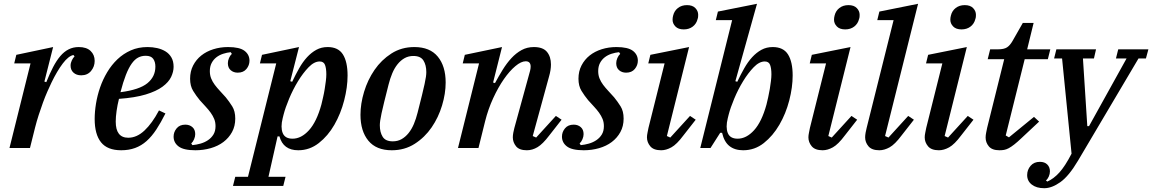

<svg xmlns="http://www.w3.org/2000/svg" viewBox="-20 -780 6073 1012"><path d="M141 -446H55L66 -491L260 -532L214 -350L224 -347Q242 -392 260 -426.5Q278 -461 298 -484.5Q318 -508 342 -520Q366 -532 395 -532Q436 -532 457.5 -511.5Q479 -491 479 -459Q479 -429 460 -406Q441 -383 408 -383Q383 -383 367.5 -397Q352 -411 352 -434Q352 -448 358.5 -461.5Q365 -475 373 -483L367 -490Q341 -485 311 -445.5Q281 -406 251 -344Q242 -325 230 -298Q218 -271 206.5 -239.5Q195 -208 184 -174Q173 -140 165 -108L138 0H30Z M619 12Q546 12 512.5 -30Q479 -72 479 -153Q479 -191 486 -234Q493 -277 507.5 -319Q522 -361 545 -399.5Q568 -438 599 -467.5Q630 -497 669.5 -514.5Q709 -532 758 -532Q784 -532 808.5 -526.5Q833 -521 852.5 -509Q872 -497 883.5 -477Q895 -457 895 -428Q895 -402 882 -374.5Q869 -347 836.5 -323Q804 -299 748 -282Q692 -265 607 -259Q599 -227 594.5 -195.5Q590 -164 590 -139Q590 -54 656 -54Q701 -54 741.5 -92Q782 -130 818 -198L852 -182Q828 -134 804 -97.5Q780 -61 752.5 -36.5Q725 -12 692 0Q659 12 619 12ZM615 -294Q715 -307 757 -341.5Q799 -376 799 -429Q799 -454 787.5 -470Q776 -486 748 -486Q726 -486 708 -476.5Q690 -467 674 -444.5Q658 -422 643.5 -385Q629 -348 615 -294Z M1010 12Q948 12 921.5 -8Q895 -28 895 -60Q895 -84 911 -103.5Q927 -123 957 -123Q979 -123 994 -110Q1009 -97 1009 -73Q1009 -60 1003 -46Q997 -32 988 -24L994 -15Q1015 -17 1036.5 -23Q1058 -29 1076 -41Q1094 -53 1105 -71Q1116 -89 1116 -115Q1116 -136 1109 -153Q1102 -170 1090.5 -186Q1079 -202 1064 -218Q1049 -234 1033 -252Q1014 -275 998 -301Q982 -327 982 -365Q982 -404 998 -435Q1014 -466 1041 -487.5Q1068 -509 1104.5 -520.5Q1141 -532 1182 -532Q1243 -532 1269 -512Q1295 -492 1295 -460Q1295 -436 1279 -416.5Q1263 -397 1233 -397Q1211 -397 1196 -410Q1181 -423 1181 -447Q1181 -460 1187 -474Q1193 -488 1202 -496L1196 -505Q1176 -503 1156 -496.5Q1136 -490 1120.5 -478Q1105 -466 1095.5 -448Q1086 -430 1086 -405Q1086 -384 1093 -366.5Q1100 -349 1112 -333Q1124 -317 1139 -301Q1154 -285 1170 -267Q1188 -245 1204 -219.5Q1220 -194 1220 -155Q1220 -115 1203 -84Q1186 -53 1157.5 -31.5Q1129 -10 1090.5 1Q1052 12 1010 12Z M1220 152H1287L1436 -446H1350L1361 -491L1556 -532L1510 -352L1520 -349Q1538 -387 1557 -420.5Q1576 -454 1598.5 -478.5Q1621 -503 1647.5 -517.5Q1674 -532 1707 -532Q1763 -532 1787.5 -493Q1812 -454 1812 -382Q1812 -320 1794 -250.5Q1776 -181 1742.5 -122.5Q1709 -64 1660.5 -26Q1612 12 1552 12Q1473 12 1453 -61H1443L1395 152H1485L1473 200H1208ZM1522 -49Q1568 -49 1608.5 -93.5Q1649 -138 1674 -229Q1678 -246 1683 -267.5Q1688 -289 1691.5 -311Q1695 -333 1697.5 -353Q1700 -373 1700 -388Q1700 -420 1693 -438Q1686 -456 1665 -456Q1636 -456 1606.5 -425.5Q1577 -395 1550.5 -351.5Q1524 -308 1504 -260Q1484 -212 1475 -177L1470 -157Q1458 -109 1470 -79Q1482 -49 1522 -49Z M2050 -35Q2076 -35 2096.5 -46.5Q2117 -58 2133.5 -78.5Q2150 -99 2161.5 -126.5Q2173 -154 2181 -186Q2195 -241 2204 -277.5Q2213 -314 2218 -337.5Q2223 -361 2225 -375Q2227 -389 2227 -400Q2227 -437 2212 -461Q2197 -485 2159 -485Q2133 -485 2112.5 -473.5Q2092 -462 2075.5 -441.5Q2059 -421 2047.5 -393.5Q2036 -366 2028 -334Q2014 -279 2005 -242.5Q1996 -206 1991 -182.5Q1986 -159 1984 -144.5Q1982 -130 1982 -120Q1982 -83 1997 -59Q2012 -35 2050 -35ZM2045 12Q1963 12 1921.5 -38.5Q1880 -89 1880 -175Q1880 -233 1899 -296Q1918 -359 1954 -411.5Q1990 -464 2043 -498Q2096 -532 2164 -532Q2246 -532 2287.5 -481.5Q2329 -431 2329 -345Q2329 -287 2310 -224Q2291 -161 2255 -108.5Q2219 -56 2166 -22Q2113 12 2045 12Z M2757 12Q2717 12 2700 -9Q2683 -30 2683 -56Q2683 -67 2685.5 -80.5Q2688 -94 2691 -105L2774 -407Q2777 -419 2777 -429Q2777 -457 2751 -457Q2727 -457 2696.5 -431.5Q2666 -406 2636 -363Q2606 -320 2579.5 -262.5Q2553 -205 2537 -141L2502 0H2394L2505 -446H2419L2430 -491L2626 -532L2579 -345L2589 -342Q2609 -379 2630 -413Q2651 -447 2675.5 -473.5Q2700 -500 2729 -516Q2758 -532 2794 -532Q2842 -532 2863 -506.5Q2884 -481 2884 -440Q2884 -426 2881.5 -410Q2879 -394 2874 -377L2788 -63L2806 -55L2910 -169L2940 -149L2875 -66Q2841 -21 2813.5 -4.5Q2786 12 2757 12Z M3057 12Q2995 12 2968.5 -8Q2942 -28 2942 -60Q2942 -84 2958 -103.5Q2974 -123 3004 -123Q3026 -123 3041 -110Q3056 -97 3056 -73Q3056 -60 3050 -46Q3044 -32 3035 -24L3041 -15Q3062 -17 3083.5 -23Q3105 -29 3123 -41Q3141 -53 3152 -71Q3163 -89 3163 -115Q3163 -136 3156 -153Q3149 -170 3137.5 -186Q3126 -202 3111 -218Q3096 -234 3080 -252Q3061 -275 3045 -301Q3029 -327 3029 -365Q3029 -404 3045 -435Q3061 -466 3088 -487.5Q3115 -509 3151.5 -520.5Q3188 -532 3229 -532Q3290 -532 3316 -512Q3342 -492 3342 -460Q3342 -436 3326 -416.5Q3310 -397 3280 -397Q3258 -397 3243 -410Q3228 -423 3228 -447Q3228 -460 3234 -474Q3240 -488 3249 -496L3243 -505Q3223 -503 3203 -496.5Q3183 -490 3167.5 -478Q3152 -466 3142.5 -448Q3133 -430 3133 -405Q3133 -384 3140 -366.5Q3147 -349 3159 -333Q3171 -317 3186 -301Q3201 -285 3217 -267Q3235 -245 3251 -219.5Q3267 -194 3267 -155Q3267 -115 3250 -84Q3233 -53 3204.5 -31.5Q3176 -10 3137.5 1Q3099 12 3057 12Z M3465 12Q3425 12 3407.5 -9Q3390 -30 3390 -56Q3390 -67 3393 -81Q3396 -95 3398 -106L3483 -446H3397L3408 -491L3612 -532L3495 -63L3513 -55L3617 -169L3647 -149L3582 -66Q3547 -19 3519 -3.5Q3491 12 3465 12ZM3584 -625Q3555 -625 3540 -640.5Q3525 -656 3525 -676Q3525 -687 3528 -698Q3534 -723 3553.5 -738Q3573 -753 3601 -753Q3630 -753 3645 -737.5Q3660 -722 3660 -702Q3660 -697 3659.5 -691Q3659 -685 3657 -680Q3651 -655 3631.5 -640Q3612 -625 3584 -625Z M3897 12Q3853 12 3825 -10Q3797 -32 3786 -80H3776L3725 0H3671L3839 -674H3753L3764 -719L3970 -760L3856 -352L3866 -349Q3884 -387 3903 -420.5Q3922 -454 3944.5 -478.5Q3967 -503 3993.5 -517.5Q4020 -532 4053 -532Q4109 -532 4133.5 -493Q4158 -454 4158 -382Q4158 -320 4140 -250.5Q4122 -181 4088 -122.5Q4054 -64 4006 -26Q3958 12 3897 12ZM3868 -49Q3914 -49 3954.5 -93.5Q3995 -138 4020 -229Q4024 -246 4029 -267.5Q4034 -289 4037.5 -311Q4041 -333 4043.5 -353Q4046 -373 4046 -388Q4046 -420 4039 -438Q4032 -456 4011 -456Q3982 -456 3952.5 -425.5Q3923 -395 3896.5 -351.5Q3870 -308 3850 -260Q3830 -212 3821 -177L3816 -157Q3804 -109 3816 -79Q3828 -49 3868 -49Z M4316 12Q4276 12 4258.5 -9Q4241 -30 4241 -56Q4241 -67 4244 -81Q4247 -95 4249 -106L4334 -446H4248L4259 -491L4463 -532L4346 -63L4364 -55L4468 -169L4498 -149L4433 -66Q4398 -19 4370 -3.5Q4342 12 4316 12ZM4435 -625Q4406 -625 4391 -640.5Q4376 -656 4376 -676Q4376 -687 4379 -698Q4385 -723 4404.5 -738Q4424 -753 4452 -753Q4481 -753 4496 -737.5Q4511 -722 4511 -702Q4511 -697 4510.5 -691Q4510 -685 4508 -680Q4502 -655 4482.5 -640Q4463 -625 4435 -625Z M4615 12Q4575 12 4557.5 -9Q4540 -30 4540 -56Q4540 -67 4542.5 -81Q4545 -95 4548 -106L4690 -674H4604L4615 -719L4819 -760L4645 -63L4663 -55L4767 -169L4797 -149L4732 -66Q4697 -19 4669 -3.5Q4641 12 4615 12Z M4929 12Q4889 12 4871.5 -9Q4854 -30 4854 -56Q4854 -67 4857 -81Q4860 -95 4862 -106L4947 -446H4861L4872 -491L5076 -532L4959 -63L4977 -55L5081 -169L5111 -149L5046 -66Q5011 -19 4983 -3.5Q4955 12 4929 12ZM5048 -625Q5019 -625 5004 -640.5Q4989 -656 4989 -676Q4989 -687 4992 -698Q4998 -723 5017.5 -738Q5037 -753 5065 -753Q5094 -753 5109 -737.5Q5124 -722 5124 -702Q5124 -697 5123.5 -691Q5123 -685 5121 -680Q5115 -655 5095.5 -640Q5076 -625 5048 -625Z M5248 12Q5209 12 5192 -8.5Q5175 -29 5175 -55Q5175 -67 5178 -81.5Q5181 -96 5183 -106L5273 -468H5186L5199 -520H5240Q5272 -520 5288 -530.5Q5304 -541 5318 -566L5371 -659H5428L5394 -520H5516L5503 -468H5381L5281 -66L5298 -56L5430 -164L5457 -139L5363 -51Q5342 -31 5326 -18.5Q5310 -6 5297 1Q5284 8 5272.5 10Q5261 12 5248 12Z M5484 212Q5443 212 5418.5 193Q5394 174 5394 143Q5394 115 5412 94Q5430 73 5461 73Q5486 73 5500 87Q5514 101 5514 123Q5514 137 5508 150.5Q5502 164 5493 171L5500 177Q5533 163 5563.5 129.5Q5594 96 5628 30L5578 -472H5536L5548 -520H5757L5746 -472H5688L5711 -115H5720L5918 -472H5862L5874 -520H6033L6020 -472H5981L5662 67Q5614 148 5569 180Q5524 212 5484 212Z"/></svg>

Font: IBM Plex Serif Medium
Style: Italic
Weight: 500
Italic angle: -14°
Designer: Mike Abbink, Paul van der Laan, Pieter van Rosmalen
Foundry: Bold Monday
Version: Version 2.5